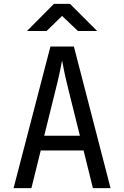

<svg xmlns="http://www.w3.org/2000/svg" viewBox="-20 -970 640 990"><path d="M50 0 240 -730H361L550 0H459L411 -194H190L142 0ZM208 -270H392L336 -495Q320 -559 311 -602Q302 -645 300 -658Q298 -645 289 -602Q280 -559 264 -496ZM119 -810 258 -950H341L481 -810H382L300 -888L220 -810Z"/></svg>

Font: JetBrains Mono
Style: Regular
Weight: 400
Monospace: yes
Designer: Philipp Nurullin, Konstantin Bulenkov
Foundry: JetBrains
Version: Version 2.305